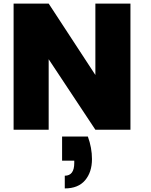

<svg xmlns="http://www.w3.org/2000/svg" viewBox="-20 -725 844 1073"><path d="M709 0H513L252 -394V0H56V-705H252L513 -306V-705H709ZM471 38Q494 101 494 164Q494 237 455.5 282.5Q417 328 342 328V257Q395 257 395 186V173H327V38Z"/></svg>

Font: DVN-Poppins ExtBd
Style: Regular
Weight: 800
Designer: Ninad Kale (Devanagari), Jonny Pinhorn (Latin)
Foundry: Indian Type Foundry
Version: 4.004